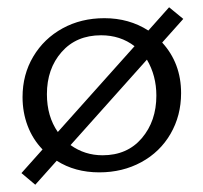

<svg xmlns="http://www.w3.org/2000/svg" viewBox="-20 -469 559 528"><path d="M426 -352Q478 -295 478 -213Q478 -151 449 -101Q420 -51 368.5 -23Q317 5 253 5Q186 5 136 -27L77 39L39 7L97 -58Q70 -86 56 -123Q42 -160 42 -202Q42 -264 71.5 -313.5Q101 -363 152 -391Q203 -419 267 -419Q335 -419 388 -385L445 -449L484 -417ZM139 -106 350 -342Q311 -372 258 -372Q190 -372 149.5 -326Q109 -280 109 -210Q109 -149 139 -106ZM384 -305 174 -70Q213 -42 262 -42Q330 -42 370 -89Q410 -136 410 -206Q410 -261 384 -305Z"/></svg>

Font: Ysabeau Infant
Style: Regular
Weight: 400
Designer: Christian Thalmann (Catharsis Fonts)
Version: Version 0.003